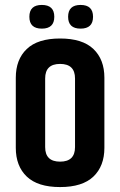

<svg xmlns="http://www.w3.org/2000/svg" viewBox="-20 -748 487 778"><path d="M284 -430Q284 -489 223.5 -489Q163 -489 163 -430V-152Q163 -93 223.5 -93Q284 -93 284 -152ZM44 -433Q44 -507 88.5 -549.5Q133 -592 223.5 -592Q314 -592 358.5 -549.5Q403 -507 403 -433V-149Q403 -75 358.5 -32.5Q314 10 223.5 10Q133 10 88.5 -32.5Q44 -75 44 -149ZM306.5 -632Q256 -632 256 -680Q256 -728 306.5 -728Q357 -728 357 -680Q357 -632 306.5 -632ZM149.5 -632Q99 -632 99 -680Q99 -728 149.5 -728Q200 -728 200 -680Q200 -632 149.5 -632Z"/></svg>

Font: Khand Semibold
Style: Regular
Weight: 600
Designer: Devanagari: Sanchit Sawaria, Jyotish Sonowal; Latin: Satya Rajpurohit
Foundry: Indian Type Foundry
Version: Version 1.100;PS 1.0;hotconv 1.0.78;makeotf.lib2.5.61930; tt